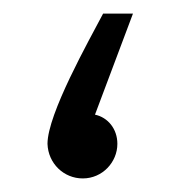

<svg xmlns="http://www.w3.org/2000/svg" viewBox="-20 -263 285 283"><path d="M102 0C131 0 153 -24 153 -51C153 -73 139 -90 120 -94L176 -243H132C111 -203 50 -95 50 -51C51 -22 74 0 102 0Z"/></svg>

Font: Noto Sans Arabic UI Cn Lt
Style: Regular
Weight: 300
Width: 3
Designer: Monotype Design Team, Nadine Chahine and Nizar Qandah
Foundry: Monotype Imaging Inc.
Version: Version 2.010